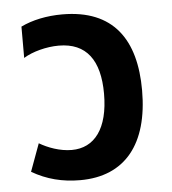

<svg xmlns="http://www.w3.org/2000/svg" viewBox="-44 -570 558 623"><g transform="rotate(-5 234.5 -258.5)"><path d="M193 12C339 12 418 -86 418 -261C418 -426 348 -529 181 -529C130 -529 83 -519 46 -501V-399C75 -417 121 -429 161 -429C251 -429 294 -370 294 -261C294 -147 248 -88 174 -88C135 -88 96 -103 69 -119L36 -29C84 -1 135 12 193 12Z"/></g></svg>

Font: Noto Sans Thai UI SemCond SemBd
Style: Regular
Weight: 600
Width: 4
Designer: Monotype Design Team
Foundry: Monotype Imaging Inc.
Version: Version 2.000